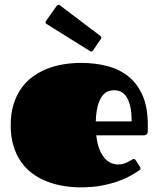

<svg xmlns="http://www.w3.org/2000/svg" viewBox="-20 -787 680 824"><path d="M487.3 -81.1Q500.5 -81.1 511.2 -84.7Q522 -88.4 530.5 -92.8Q539.1 -97.2 544.7 -100.8Q550.3 -104.5 553.2 -104.5Q557.6 -104.5 559.3 -103Q561 -101.6 563.5 -97.7L580.6 -71.3Q583 -67.4 583 -64.5Q583 -61 581.1 -59.1Q579.1 -57.1 577.1 -55.7Q561 -44.4 537.6 -31.5Q514.2 -18.6 483.2 -7.8Q452.1 2.9 413.1 10Q374 17.1 327.1 17.1Q290.5 17.1 253.9 11.2Q217.3 5.4 183.8 -7.3Q150.4 -20 121.6 -40.5Q92.8 -61 71.5 -90.8Q50.3 -120.6 38.1 -159.9Q25.9 -199.2 25.9 -250Q25.9 -299.8 38.1 -339.1Q50.3 -378.4 71.5 -408.2Q92.8 -438 121.6 -458.7Q150.4 -479.5 183.8 -492.4Q217.3 -505.4 253.9 -511.2Q290.5 -517.1 327.1 -517.1Q388.2 -517.1 440.7 -503.4Q493.2 -489.7 531.7 -458.5Q570.3 -427.2 592.3 -376.5Q614.3 -325.7 614.3 -252V-224.6Q614.3 -215.8 609.9 -210.9Q605.5 -206.1 595.2 -206.1H393.1Q397 -169.9 407 -145.8Q417 -121.6 429.9 -107.2Q442.9 -92.8 458 -86.9Q473.1 -81.1 487.3 -81.1ZM544.9 -266.1Q544.9 -305.2 538.8 -330.8Q532.7 -356.4 522.5 -371.8Q512.2 -387.2 498.3 -393.6Q484.4 -399.9 469.2 -399.9Q458 -399.9 444.8 -395.5Q431.6 -391.1 420.2 -377Q408.7 -362.8 400.6 -336.4Q392.6 -310.1 391.1 -266.1ZM179.7 -684.1Q175.3 -687 175.3 -691.4Q175.3 -694.8 178.7 -698.7L223.6 -762.2Q227.1 -766.6 231 -766.6Q233.9 -766.6 237.8 -763.7L410.6 -632.8Q415 -628.9 415 -625.5Q415 -622.1 412.1 -618.7L379.4 -570.8Q376.5 -565.9 371.1 -565.9Q369.6 -565.9 368.2 -566.9Q366.7 -567.9 364.7 -568.8Z"/></svg>

Font: Fascinate
Style: Regular
Weight: 900
Designer: Astigmatic (AOETI)
Foundry: Astigmatic (AOETI)
Version: Version 1.000